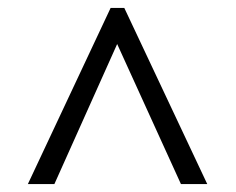

<svg xmlns="http://www.w3.org/2000/svg" viewBox="-20 -734 599 488"><path d="M261.2 -713.9H295.9L506.8 -266.1H439.9L277.8 -622.1L118.2 -266.1H50.8Z"/></svg>

Font: Noto Serif
Style: Regular
Weight: 400
Designer: Monotype Design team
Foundry: Monotype Imaging Inc.
Version: Version 1.02